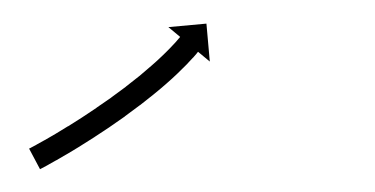

<svg xmlns="http://www.w3.org/2000/svg" viewBox="-20 -243 322 165"><path d="M6.7 -116.1C6.1 -115.8 5.6 -115.5 5 -115.3L14.4 -97.6C14.9 -97.9 15.5 -98.2 16.1 -98.5L16.1 -98.5L16.1 -98.5C17.7 -99.3 19.2 -100.2 20.8 -101L20.8 -101L20.9 -101.1C23.3 -102.4 25.8 -103.8 28.2 -105.2C28.2 -105.2 28.2 -105.2 28.2 -105.2C28.2 -105.2 28.3 -105.2 28.3 -105.2C31.4 -107 34.6 -108.8 37.7 -110.7C37.7 -110.7 37.7 -110.7 37.8 -110.7C37.8 -110.7 37.8 -110.7 37.8 -110.7C41.5 -112.9 45.2 -115.2 48.9 -117.4C48.9 -117.4 48.9 -117.4 48.9 -117.4C48.9 -117.5 49 -117.5 49 -117.5C53.1 -120 57.2 -122.6 61.2 -125.2C61.2 -125.2 61.2 -125.2 61.3 -125.2C61.3 -125.3 61.3 -125.3 61.3 -125.3C65.6 -128.1 69.9 -130.9 74.2 -133.8C74.2 -133.8 74.2 -133.8 74.2 -133.9C74.3 -133.9 74.3 -133.9 74.3 -133.9C78.7 -136.9 83 -139.9 87.4 -143C87.4 -143 87.4 -143.1 87.4 -143.1C87.4 -143.1 87.4 -143.1 87.4 -143.1C91.7 -146.2 96 -149.4 100.2 -152.6C100.2 -152.6 100.2 -152.6 100.3 -152.6C100.3 -152.6 100.3 -152.6 100.3 -152.6C104.3 -155.7 108.3 -158.9 112.3 -162.1C112.3 -162.1 112.3 -162.1 112.4 -162.1C112.4 -162.2 112.4 -162.2 112.4 -162.2C116.1 -165.2 119.7 -168.2 123.2 -171.3C123.2 -171.3 123.3 -171.4 123.3 -171.4C123.3 -171.4 123.3 -171.4 123.3 -171.4C126.5 -174.2 129.6 -177 132.6 -179.9C132.6 -179.9 132.7 -179.9 132.7 -180C132.7 -180 132.7 -180 132.7 -180C135.2 -182.4 137.7 -184.9 140.2 -187.4C140.2 -187.4 140.2 -187.4 140.2 -187.4C140.2 -187.4 140.3 -187.5 140.3 -187.5C142.1 -189.4 143.9 -191.3 145.7 -193.3C145.7 -193.3 145.7 -193.3 145.7 -193.3C145.7 -193.3 145.8 -193.3 145.8 -193.3C146.9 -194.6 148 -195.9 149.1 -197.1C149.1 -197.1 149.1 -197.1 149.1 -197.2C149.1 -197.2 149.1 -197.2 149.1 -197.2C149.5 -197.6 149.8 -198.1 150.2 -198.5L160.3 -190.1L157.4 -222.7L124.7 -219.7L134.8 -211.3C134.5 -210.9 134.1 -210.5 133.8 -210C133.8 -210 133.8 -210.1 133.8 -210.1C133.8 -210.1 133.8 -210.1 133.8 -210.1C132.8 -208.9 131.8 -207.8 130.8 -206.6C130.8 -206.6 130.8 -206.6 130.8 -206.7C130.9 -206.7 130.9 -206.7 130.9 -206.7C129.2 -204.9 127.5 -203.1 125.8 -201.3C125.8 -201.3 125.8 -201.3 125.9 -201.3C125.9 -201.3 125.9 -201.4 125.9 -201.4C123.6 -199 121.2 -196.7 118.8 -194.4C118.8 -194.4 118.9 -194.4 118.9 -194.4C118.9 -194.5 118.9 -194.5 118.9 -194.5C116 -191.7 113 -189 110 -186.4C110 -186.4 110.1 -186.4 110.1 -186.4C110.1 -186.4 110.1 -186.5 110.1 -186.5C106.7 -183.5 103.2 -180.5 99.7 -177.6C99.7 -177.6 99.7 -177.6 99.7 -177.6C99.7 -177.7 99.8 -177.7 99.8 -177.7C95.9 -174.6 92 -171.5 88.1 -168.5C88.1 -168.5 88.1 -168.5 88.1 -168.5C88.1 -168.5 88.2 -168.5 88.2 -168.5C84 -165.4 79.9 -162.3 75.7 -159.3C75.7 -159.3 75.7 -159.3 75.7 -159.3C75.7 -159.3 75.8 -159.3 75.8 -159.3C71.5 -156.3 67.2 -153.3 62.9 -150.4C62.9 -150.4 63 -150.4 63 -150.4C63 -150.4 63 -150.4 63 -150.4C58.8 -147.6 54.6 -144.8 50.4 -142C50.4 -142 50.4 -142 50.4 -142C50.4 -142 50.4 -142 50.4 -142C46.4 -139.5 42.4 -136.9 38.4 -134.4C38.4 -134.4 38.4 -134.5 38.4 -134.5C38.4 -134.5 38.4 -134.5 38.4 -134.5C34.8 -132.3 31.2 -130.1 27.6 -127.9C27.6 -127.9 27.6 -127.9 27.6 -127.9C27.6 -127.9 27.6 -127.9 27.6 -127.9C24.5 -126.1 21.4 -124.3 18.3 -122.5C18.3 -122.5 18.3 -122.6 18.4 -122.6C18.4 -122.6 18.4 -122.6 18.4 -122.6C16 -121.2 13.6 -119.9 11.2 -118.6L11.2 -118.6L11.3 -118.6C9.7 -117.8 8.2 -116.9 6.6 -116.1L6.7 -116.1Z"/></svg>

Font: FRB American Cursive Just Arrows Extrabold
Style: Bold Italic
Weight: 800
Italic angle: -25°
Version: Version 2.0;Modular Font Editor K font №1